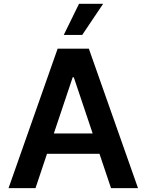

<svg xmlns="http://www.w3.org/2000/svg" viewBox="-20 -981 764 1001"><path d="M24.5 0 280.5 -727.3H443.2L699.6 0H558.9L498.6 -179.3H225.1L165.1 0ZM463.1 -285.2 364.7 -578.1H359L260.7 -285.2ZM392 -961.3H517.8L408.7 -799H312.5Z"/></svg>

Font: Interop SemBd
Style: Regular
Weight: 600
Designer: Rasmus Andersson, Google, Jang Haemin
Foundry: jhaemin
Version: Version 1.008